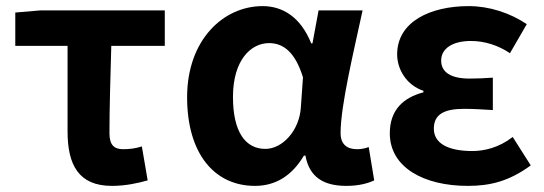

<svg xmlns="http://www.w3.org/2000/svg" viewBox="-20 -594 1779 628"><path d="M346 14C391 14 431 5 463 -4L444 -115C421 -108 403 -106 383 -106C355 -106 338 -118 338 -158C338 -236 341 -340 344 -444H519V-560H112L30 -553V-444H201V-164C201 -55 237 14 346 14Z M814 14C881 14 935 -19 974 -85H979C992 -14 1039 14 1113 14C1155 14 1185 5 1204 -4L1186 -113C1173 -108 1160 -106 1148 -106C1117 -106 1094 -120 1094 -159C1094 -248 1137 -426 1166 -560H1022L1002 -452H998C963 -539 904 -574 839 -574C710 -574 592 -463 592 -276C592 -93 680 14 814 14ZM848 -107C783 -107 742 -162 742 -277C742 -398 801 -453 860 -453C908 -453 946 -422 971 -341L964 -242C959 -167 904 -107 848 -107Z M1510 14C1583 14 1645 -1 1716 -53L1657 -146C1612 -111 1564 -100 1525 -100C1444 -100 1399 -126 1399 -173C1399 -219 1431 -238 1498 -238C1528 -238 1559 -236 1592 -234V-340C1566 -338 1539 -337 1516 -337C1454 -337 1423 -358 1423 -396C1423 -437 1463 -460 1520 -460C1565 -460 1609 -446 1648 -420L1703 -515C1648 -552 1580 -574 1513 -574C1389 -574 1279 -524 1279 -416C1279 -369 1308 -316 1365 -297V-292C1300 -275 1255 -235 1255 -158C1255 -46 1367 14 1510 14Z"/></svg>

Font: Noto Sans Mono CJK TC
Style: Bold
Weight: 700
Designer: Ryoko NISHIZUKA 西塚涼子 (kana, bopomofo & ideographs); Paul D. Hunt (Latin, Greek & Cyrillic); Sandoll Communications 산돌커뮤니
Foundry: Adobe
Version: Version 2.004;hotconv 1.0.118;makeotfexe 2.5.65603